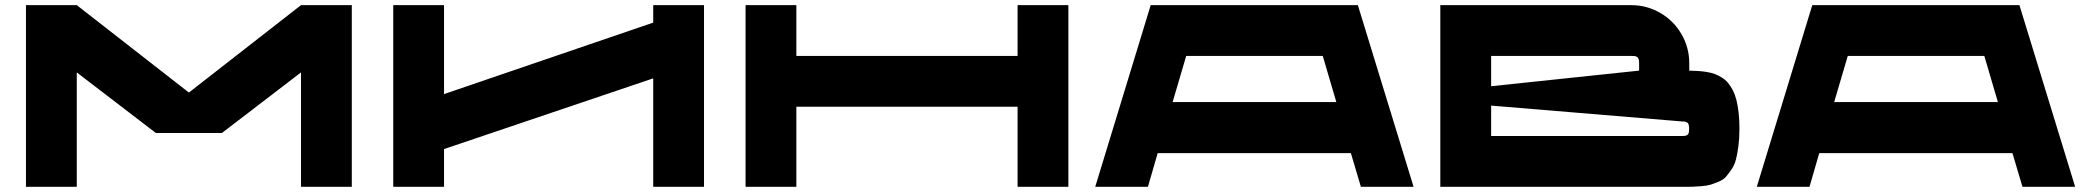

<svg xmlns="http://www.w3.org/2000/svg" viewBox="-20 -720 8041 740"><path d="M1140.1 -700.2H1335.9V0H1140.1V-440.9L835.4 -207.5H580.6L275.9 -440.9V0H80.1V-700.2H275.9L708 -363.3Z M2497.6 -700.2H2693.4V0H2497.6V-418L1691.4 -145.5V0H1495.6V-700.2H1691.4V-357.4L2497.6 -632.8Z M3901.9 -700.2H4097.7V0H3901.9V-308.6H3049.3V0H2853.5V-700.2H3049.3V-504.4H3901.9Z M5225.1 0 5186.5 -129.9H4441.9L4404.3 0H4201.2L4415 -700.2H5213.4L5428.2 0ZM4499.5 -326.7H5130.4L5078.1 -504.4H4551.8Z M6490.7 -447.8Q6511.2 -447.3 6526.4 -446.3Q6541.5 -445.3 6559.1 -442.4Q6576.7 -439.5 6589.6 -434.6Q6602.5 -429.7 6616.2 -421.1Q6629.9 -412.6 6639.6 -401.1Q6649.4 -389.6 6658.2 -372.8Q6667 -356 6672.4 -334.7Q6677.7 -313.5 6680.9 -285.6Q6684.1 -257.8 6684.1 -224.1Q6684.1 -187.5 6680.2 -157.5Q6676.3 -127.4 6670.7 -105.5Q6665 -83.5 6653.1 -66.4Q6641.1 -49.3 6631.6 -38.3Q6622.1 -27.3 6603.8 -19.8Q6585.4 -12.2 6573.2 -8.3Q6561 -4.4 6537.6 -2.4Q6514.2 -0.5 6500.7 -0.2Q6487.3 0 6460 0H5531.2V-700.2H6266.6Q6327.1 -700.2 6378.9 -670.2Q6430.7 -640.1 6460.7 -588.4Q6490.7 -536.6 6490.7 -476.1ZM6269 -504.4H5727.1V-387.7L6297.4 -447.8V-476.1Q6297.4 -486.3 6295.4 -492.4Q6293.5 -498.5 6288.8 -501Q6284.2 -503.4 6280.5 -503.9Q6276.9 -504.4 6269 -504.4ZM6462.4 -195.8Q6470.2 -195.8 6473.6 -196.3Q6477.1 -196.8 6481.9 -199Q6486.8 -201.2 6488.5 -207.3Q6490.2 -213.4 6490.2 -223.6Q6490.2 -233.9 6488.3 -240Q6486.3 -246.1 6481.7 -248.5Q6477.1 -251 6473.4 -251.5Q6469.7 -252 6461.9 -252L5727.1 -313V-195.8Z M7774.9 0 7736.3 -129.9H6991.7L6954.1 0H6751L6964.8 -700.2H7763.2L7978 0ZM7049.3 -326.7H7680.2L7627.9 -504.4H7101.6Z"/></svg>

Font: Donpoligrafbum
Style: Bold
Weight: 700
Designer: Sasha Pavljenko
Version: Version 1.002;Fontself Maker 3.5.8